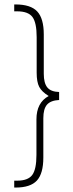

<svg xmlns="http://www.w3.org/2000/svg" viewBox="-20 -730 328 864"><path d="M44 83H57Q106 83 125 57.5Q144 32 144 -33V-193Q144 -268 199 -298Q168 -317 156.5 -339Q145 -361 145 -403V-563Q145 -628 126 -653.5Q107 -679 57 -679H44V-710H50Q118 -710 147.5 -678.5Q177 -647 177 -575V-398Q177 -356 193 -336.5Q209 -317 246 -316V-280Q208 -278 191.5 -259Q175 -240 175 -198V-21Q175 51 146 82.5Q117 114 50 114H44Z"/></svg>

Font: Sarabun Thin
Style: Regular
Weight: 250
Designer: Suppakit Chalermlarp | Katatrad Co.,Ltd.
Foundry: Cadson Demak Co.,Ltd.
Version: Version 1.000; ttfautohint (v1.6)